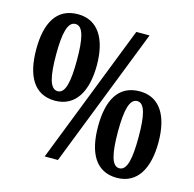

<svg xmlns="http://www.w3.org/2000/svg" viewBox="-107 -833 964 952"><g transform="rotate(15 375.5 -357.0)"><path d="M178 -280C283 -280 334 -369 334 -503C334 -637 283 -724 179 -724C69 -724 23 -637 23 -503C23 -369 69 -280 178 -280ZM201 0H269L548 -714H480ZM179 -329C139 -329 125 -392 125 -503C125 -612 139 -674 179 -674C219 -674 232 -612 232 -503C232 -392 219 -329 179 -329ZM573 10C678 10 728 -79 728 -213C728 -347 678 -434 574 -434C464 -434 418 -347 418 -213C418 -79 464 10 573 10ZM573 -39C534 -39 520 -102 520 -213C520 -322 534 -384 574 -384C613 -384 626 -322 626 -213C626 -102 613 -39 573 -39Z"/></g></svg>

Font: Noto Serif Thai ExtraCondensed ExtraBold
Style: Regular
Weight: 800
Width: 2
Designer: Monotype Design Team
Foundry: Monotype Imaging Inc.
Version: Version 2.002